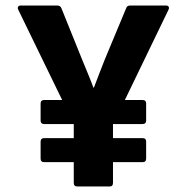

<svg xmlns="http://www.w3.org/2000/svg" viewBox="-20 -675 676 695"><path d="M140 -88Q127 -88 127 -101V-162Q127 -175 140 -175H247V-226H140Q127 -226 127 -239V-300Q127 -313 140 -313H205L46 -640Q43 -646 45.5 -650.5Q48 -655 55 -655H187Q198 -655 202 -646L277 -460Q287 -435 298 -409Q309 -383 318 -358H320Q330 -384 339.5 -409Q349 -434 359 -459L437 -646Q440 -655 451 -655H581Q588 -655 590.5 -650.5Q593 -646 590 -640L432 -313H496Q509 -313 509 -300V-239Q509 -226 496 -226H389V-175H496Q509 -175 509 -162V-101Q509 -88 496 -88H389V-13Q389 0 377 0H260Q247 0 247 -13V-88Z"/></svg>

Font: Sofia Sans ExtraBold
Style: Regular
Weight: 800
Designer: Botio Nikoltchev, Ani Petrova
Foundry: lettersoup
Version: Version 4.101; ttfautohint (v1.8.4.7-5d5b)